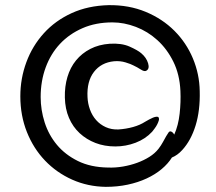

<svg xmlns="http://www.w3.org/2000/svg" viewBox="-20 -679 839 746"><path d="M648 -67Q633 -43 608 -22Q583 -1 549.5 14.5Q516 30 476 38.5Q436 47 391 47Q321 46 260.5 19Q200 -8 155 -55Q110 -102 84.5 -166Q59 -230 59 -305Q59 -374 82.5 -437.5Q106 -501 150.5 -550Q195 -599 258.5 -628Q322 -657 402 -659Q481 -660 546 -633Q611 -606 657.5 -559.5Q704 -513 729.5 -452Q755 -391 756 -325Q758 -250 740 -191.5Q722 -133 688 -96Q670 -76 648 -67ZM657 -156Q673 -192 678 -237.5Q683 -283 681 -326Q678 -390 653.5 -439.5Q629 -489 591.5 -523Q554 -557 508 -574.5Q462 -592 417 -592Q352 -592 300.5 -569.5Q249 -547 213 -508.5Q177 -470 157.5 -417Q138 -364 138 -302Q138 -252 153.5 -203.5Q169 -155 201 -116.5Q233 -78 282.5 -53.5Q332 -29 400 -28Q429 -27 458 -32Q487 -37 513 -46.5Q539 -56 560.5 -69.5Q582 -83 596 -101Q606 -114 613 -127Q620 -140 625.5 -149.5Q631 -159 635 -164.5Q639 -170 645 -168Q652 -165 657 -156ZM498 -425Q489 -430 468 -436.5Q447 -443 423 -441Q373 -436 345 -399.5Q317 -363 320 -302Q321 -277 329.5 -253.5Q338 -230 353.5 -212.5Q369 -195 391 -185Q413 -175 440 -176Q470 -178 497 -185.5Q524 -193 544 -206Q551 -210 559 -214.5Q567 -219 574.5 -222Q582 -225 588 -225.5Q594 -226 596 -223Q599 -218 597 -211Q595 -204 591 -196Q587 -188 581 -180Q575 -172 571 -167Q545 -139 507 -124.5Q469 -110 428 -110Q386 -110 351 -123.5Q316 -137 289.5 -161.5Q263 -186 248 -221Q233 -256 232 -300Q231 -343 242 -380Q253 -417 275.5 -444.5Q298 -472 331 -489Q364 -506 406 -509Q452 -512 483.5 -498Q515 -484 529 -472Q549 -455 555.5 -433Q562 -411 548 -404Q541 -400 527 -409Q513 -418 498 -425Z"/></svg>

Font: Yeon Sung
Style: Regular
Weight: 400
Version: Version 1.001